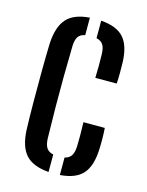

<svg xmlns="http://www.w3.org/2000/svg" viewBox="-98 -669 565 738"><g transform="rotate(15 185.0 -300.0)"><path d="M44 -128Q42.5 -174.5 42 -236.5Q41.5 -298.5 42 -360.8Q42.5 -423 44 -470.5Q47.5 -538 76 -570.2Q104.5 -602.5 167.5 -607V-537.5Q148.5 -534 140 -521.2Q131.5 -508.5 131 -482.5Q129.5 -417 129 -359Q128.5 -301 129 -242.8Q129.5 -184.5 131 -120Q131.5 -93 140 -79.8Q148.5 -66.5 167.5 -62.5V7Q104 2 75.5 -29.8Q47 -61.5 44 -128ZM247.5 -389Q248.5 -411 248.5 -438.8Q248.5 -466.5 248 -482.5Q247.5 -508.5 239 -521Q230.5 -533.5 212.5 -537.5V-607Q275 -602.5 303.2 -571Q331.5 -539.5 333.5 -473.5Q334 -455 334 -431Q334 -407 332.5 -389ZM212.5 7V-62.5Q230.5 -66.5 239 -79.8Q247.5 -93 248 -120Q248.5 -137 248.5 -160.5Q248.5 -184 247.5 -212.5H332.5Q334 -194.5 334.2 -170.8Q334.5 -147 333.5 -128Q331 -61 302.8 -29.2Q274.5 2.5 212.5 7Z"/></g></svg>

Font: Big Shoulders Stencil Display SemiBold
Style: Regular
Weight: 600
Designer: Patric King
Foundry: XO Type Co
Version: Version 1.000